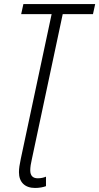

<svg xmlns="http://www.w3.org/2000/svg" viewBox="-20 -734 492 952"><path d="M154 198C175 198 195 194 208 189V142C196 147 183 150 167 150C145 150 130 139 130 111C130 95 133 76 138 55L291 -664H441L452 -714H96L85 -664H236L83 54C77 82 74 102 74 120C74 169 103 198 154 198Z"/></svg>

Font: Noto Sans Condensed Light
Style: Italic
Weight: 300
Width: 3
Italic angle: -12°
Designer: Monotype Design Team
Foundry: Monotype Imaging Inc.
Version: Version 2.013